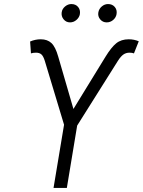

<svg xmlns="http://www.w3.org/2000/svg" viewBox="-20 -932 708 952"><path d="M245.4 0 297.6 -313.6 202.1 -630.3Q195 -653.4 185.4 -662.1Q175.8 -670.8 158.7 -670.8Q143.8 -670.8 133.5 -667.3L129.3 -726.2Q154.8 -737.2 182.2 -737.2Q214.8 -737.2 234.9 -718.6Q255 -699.9 268.8 -650.9L344.1 -391.7L503.2 -650.9Q532 -697.8 556.5 -717.5Q581 -737.2 618.3 -737.2Q644.9 -737.2 668 -727.3L644.2 -667.3Q636 -670.8 621.8 -670.8Q605.1 -670.8 592 -661.8Q578.8 -652.7 564.6 -630.3L362.6 -309.3L311.4 0ZM508.9 -821Q489.3 -821 476.7 -836.1Q464.1 -851.2 467.7 -871.1Q470.9 -888.5 484.9 -900.2Q498.9 -911.9 515.6 -911.9Q536.9 -911.9 549.2 -897.4Q561.4 -882.8 557.9 -861.9Q555 -844.8 541 -832.9Q527 -821 508.9 -821ZM327.1 -821Q307.9 -821 295.5 -836.1Q283 -851.2 285.9 -871.1Q288.4 -888.1 302.7 -900Q317.1 -911.9 333.8 -911.9Q355.1 -911.9 367.2 -897.5Q379.3 -883.2 376.1 -861.9Q373.2 -845.5 359.2 -833.3Q345.2 -821 327.1 -821Z"/></svg>

Font: Karasuma Gothic
Style: Light Italic
Weight: 300
Italic angle: 9.39998°
Designer: Rasmus Andersson / Ryoko Nishizuka
Foundry: rsms
Version: Version 1.00